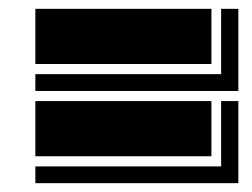

<svg xmlns="http://www.w3.org/2000/svg" viewBox="-20 -500 570 435"><path d="M520 -85H60.1V-123H481V-271H520ZM520 -293.9H60.1V-332H481V-480H520ZM459 -146H60.1V-271H459ZM459 -355H60.1V-480H459Z"/></svg>

Font: Laconic
Style: Shadow
Weight: 900
Width: 6
Designer: Robby Woodard
Version: Version 1.000